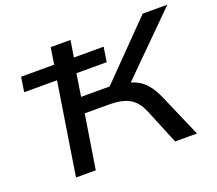

<svg xmlns="http://www.w3.org/2000/svg" viewBox="-118 -868 1166 1032"><g transform="rotate(-20 465.0 -352.5)"><path d="M151 0 234 -526H46L59 -610H248L263 -705H376L361 -610H531L518 -526H345L325 -398H513L453 -362L789 -705H930L575 -352L556 -388Q602 -383 635 -366.5Q668 -350 691.5 -321.5Q715 -293 735 -249L843 0H718L634 -204Q609 -262 567 -285Q525 -308 453 -308H313L264 0Z"/></g></svg>

Font: Nunito Sans 7pt Expanded Medium
Style: Italic
Weight: 500
Width: 7
Italic angle: -9°
Designer: Vernon Adams
Foundry: Vernon Adams
Version: Version 3.101;gftools[0.9.27]